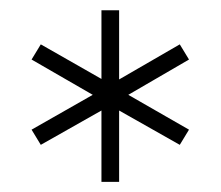

<svg xmlns="http://www.w3.org/2000/svg" viewBox="-20 -696 434 377"><path d="M213.9 -338.9H179.2V-479L60.1 -411.6L42 -441.4L162.1 -509.8L42 -579.1L60.1 -608.9L179.2 -541V-675.8H213.9V-540L333 -608.9L351.1 -579.1L231.9 -509.8L351.1 -441.4L333 -411.6L213.9 -479Z"/></svg>

Font: JuniusX
Style: Regular
Weight: 400
Designer: Peter S. Baker
Foundry: Briery Creek Software
Version: Version 1.004